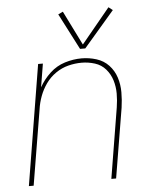

<svg xmlns="http://www.w3.org/2000/svg" viewBox="-53 -796 683 842"><g transform="rotate(-5 288.0 -375.5)"><path d="M40 0H61L116 -331Q120 -360 130.5 -388.5Q141 -417 159 -442.5Q177 -468 203 -486Q229 -504 258.5 -511.5Q288 -519 317 -519Q347 -519 375.5 -510Q404 -501 423 -479Q442 -457 450.5 -429Q459 -401 459 -371Q459 -341 454 -310L403 0H424L475 -307Q480 -341 480 -375Q480 -409 470 -440Q460 -471 438 -494.5Q416 -518 384 -528Q352 -538 319 -538Q282 -538 245 -526.5Q208 -515 179 -488Q150 -461 131 -427L148 -530H127ZM316 -580H339L474 -737L456 -751L330 -598L255 -749L234 -739Z"/></g></svg>

Font: Iosevka Sparkle Thin Oblique
Style: Regular
Weight: 100
Italic angle: -9°
Designer: Belleve Invis
Foundry: Belleve Invis
Version: Version 4.5.0; ttfautohint (v1.8.3)